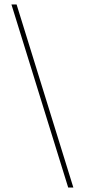

<svg xmlns="http://www.w3.org/2000/svg" viewBox="-20 -765 377 856"><path d="M307 71H284L31 -745H54Z"/></svg>

Font: DM Sans 28pt Thin
Style: Regular
Weight: 250
Version: Version 4.004;gftools[0.9.30]